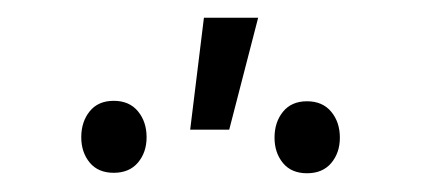

<svg xmlns="http://www.w3.org/2000/svg" viewBox="-20 -832 466 211"><path d="M204.1 -812.5H263.7L231.9 -689.5H189ZM69.3 -681.2Q69.3 -698.2 78.6 -709.7Q87.9 -721.2 105 -721.2Q122.1 -721.2 131.6 -709.7Q141.1 -698.2 141.1 -681.2Q141.1 -664.6 131.6 -653.3Q122.1 -642.1 105 -642.1Q87.9 -642.1 78.6 -653.3Q69.3 -664.6 69.3 -681.2ZM281.7 -680.7Q281.7 -697.8 291 -709.2Q300.3 -720.7 317.4 -720.7Q334.5 -720.7 344 -709.2Q353.5 -697.8 353.5 -680.7Q353.5 -664.1 344 -652.8Q334.5 -641.6 317.4 -641.6Q300.3 -641.6 291 -652.8Q281.7 -664.1 281.7 -680.7Z"/></svg>

Font: Roboto Condensed Light
Style: Regular
Weight: 300
Designer: Google
Version: Version 2.134; 2016